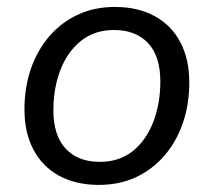

<svg xmlns="http://www.w3.org/2000/svg" viewBox="-20 -515 606 544"><path d="M260.2 8.9Q195.1 8.9 147.6 -17Q100.1 -42.9 74.7 -91.1Q49.3 -139.2 49.3 -205.2Q49.3 -266.9 67.4 -319.7Q85.5 -372.4 119.5 -412Q153.6 -451.6 200.5 -473.4Q247.3 -495.3 305.4 -495.3Q371 -495.3 418.3 -469.3Q465.6 -443.4 490.9 -395.5Q516.3 -347.6 516.3 -281.2Q516.3 -219.4 498.2 -166.7Q480.1 -114 446.1 -74.4Q412 -34.8 365.2 -12.9Q318.3 8.9 260.2 8.9ZM262.7 -56.4Q318.2 -56.4 356.4 -87.1Q394.5 -117.9 414.4 -169.8Q434.3 -221.7 434.3 -284.1Q434.3 -355.8 399.5 -392.9Q364.6 -430 302.9 -430Q247.9 -430 209.5 -399.2Q171.1 -368.4 151.2 -317Q131.3 -265.7 131.3 -202.2Q131.3 -131 166.2 -93.7Q201 -56.4 262.7 -56.4Z"/></svg>

Font: Nunito Sans 12pt ExtraLight
Style: Italic
Weight: 200
Italic angle: -9°
Designer: Vernon Adams
Foundry: Vernon Adams
Version: Version 3.101;gftools[0.9.27]